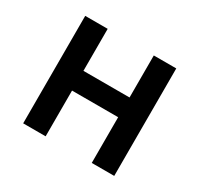

<svg xmlns="http://www.w3.org/2000/svg" viewBox="-122 -700 884 851"><g transform="rotate(30 320.0 -275.0)"><path d="M87 0H202V-234H438V0H553V-550H438V-335H202V-550H87Z"/></g></svg>

Font: DAIFUKU Sans JP Medium
Style: Regular
Weight: 500
Designer: Original font ‘Source Han Sans JP’ : Ryoko NISHIZUKA  (kana, bopomofo & ideographs); Paul D. Hunt (Latin, Greek & Cyrill
Foundry: Daifuku
Version: Version 1.000